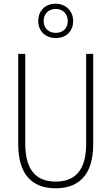

<svg xmlns="http://www.w3.org/2000/svg" viewBox="-20 -1004 600 1034"><path d="M281 -799C335 -799 374 -835 374 -891C374 -946 333 -984 279 -984C226 -984 186 -948 186 -891C186 -833 228 -799 281 -799ZM281 -827C239 -827 215 -855 215 -891C215 -928 240 -956 280 -956C318 -956 345 -929 345 -891C345 -853 320 -827 281 -827ZM482 -228V-714H444V-229C444 -82 380 -26 280 -26C176 -26 116 -87 116 -231V-714H78V-229C78 -67 150 10 280 10C399 10 482 -56 482 -228Z"/></svg>

Font: Noto Sans Thai Looped Condensed ExtraLight
Style: Regular
Weight: 200
Width: 3
Designer: Sasikarn Vongin, Ben Mitchell
Foundry: The Fontpad Ltd
Version: Version 1.001